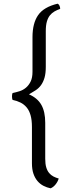

<svg xmlns="http://www.w3.org/2000/svg" viewBox="-20 -853 378 1040"><path d="M292 -833Q299 -830 302.5 -821.5Q306 -813 306 -805Q289 -799 275 -791Q261 -783 250.5 -770Q240 -757 234 -736.5Q228 -716 228 -684V-491Q228 -455 221 -431.5Q214 -408 202 -391.5Q190 -375 173 -364Q156 -353 137 -342Q183 -322 204 -285Q225 -248 225 -188V7Q225 35 230.5 53.5Q236 72 246 84Q256 96 269.5 103Q283 110 298 114Q293 131 281 146Q269 161 254 167Q234 163 215.5 153.5Q197 144 183 127.5Q169 111 161 87.5Q153 64 153 31V-165Q153 -203 145.5 -229Q138 -255 124 -271.5Q110 -288 91 -297.5Q72 -307 48 -312Q45 -319 45 -332Q45 -341 48 -349Q67 -353 86 -359Q105 -365 120.5 -378Q136 -391 146 -411.5Q156 -432 156 -464V-652Q156 -727 186.5 -771Q217 -815 292 -833Z"/></svg>

Font: Gotu
Style: Regular
Weight: 400
Designer: Sarang Kulkarni & Kailash Malviya
Foundry: Ek Type
Version: Version 2.320;hotconv 1.0.109;makeotfexe 2.5.65596; ttfautoh